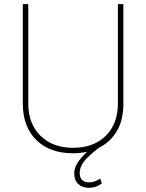

<svg xmlns="http://www.w3.org/2000/svg" viewBox="-20 -731 707 928"><path d="M549.8 -710.9C549.8 -710.9 549.8 -231 549.8 -231C549.8 -231 549.8 -231 549.8 -231C549.8 -165 530.3 -112.8 490.7 -74.2C451.2 -35.6 398.9 -16.6 333.5 -16.6C268.1 -16.6 215.8 -35.6 176.3 -74.2C136.7 -112.8 116.7 -164.6 116.7 -230.5C116.7 -230.5 116.7 -710.9 116.7 -710.9C116.7 -710.9 90.3 -710.9 90.3 -710.9C90.3 -710.9 90.3 -227.5 90.3 -227.5C90.3 -227.5 90.3 -227.5 90.3 -227.5C90.8 -153.8 112.8 -95.7 156.2 -53.7C199.7 -11.2 258.8 9.8 333.5 9.8C333.5 9.8 333.5 9.8 333.5 9.8C356.4 9.8 378.9 7.3 400.9 2.9C400.9 2.9 400.9 2.9 400.9 2.9C359.4 41 338.9 74.7 338.9 104C338.9 104 338.9 104 338.9 104C338.9 128.9 345.2 147 358.4 158.7C371.6 170.9 388.7 176.8 410.6 176.8C410.6 176.8 410.6 176.8 410.6 176.8C433.6 176.8 454.1 169.4 472.2 155.3C472.2 155.3 464.4 131.8 464.4 131.8C464.4 131.8 464.4 131.8 464.4 131.8C447.3 144 429.2 150.4 410.6 150.4C410.6 150.4 410.6 150.4 410.6 150.4C380.4 150.4 365.2 134.8 365.2 104C365.2 104 365.2 104 365.2 104C365.2 86.9 371.6 69.8 383.8 52.2C396 35.2 420.4 12.2 457 -16.1C457 -16.1 457 -16.1 457 -16.1C493.2 -33.7 522 -60.1 543.9 -95.7C565.4 -131.3 576.2 -175.8 576.2 -229C576.2 -229 576.2 -710.9 576.2 -710.9C576.2 -710.9 549.8 -710.9 549.8 -710.9Z"/></svg>

Font: WOX
Style: Regular
Weight: 500
Designer: Google
Foundry: ""
Version: ""